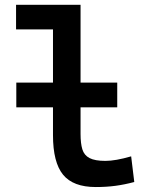

<svg xmlns="http://www.w3.org/2000/svg" viewBox="-20 -752 626 782"><path d="M46.4 -314.9V-415.5H457.5V-314.9ZM370.1 9.8Q277.8 9.8 236.8 -40.5Q195.8 -90.8 195.8 -201.7V-732.4H308.1V-206.5Q308.1 -168 315.4 -143.8Q322.8 -119.6 344.7 -108.2Q366.7 -96.7 409.2 -96.7Q450.2 -96.7 514.2 -115.2L526.9 -10.7Q486.8 0 449.7 4.9Q412.6 9.8 370.1 9.8ZM45.4 -632.3V-732.4H204.6V-632.3Z"/></svg>

Font: Cascadia Code Medium
Style: Regular
Weight: 500
Monospace: yes
Designer: Aaron Bell
Foundry: Saja Typeworks
Version: Version 2407.024